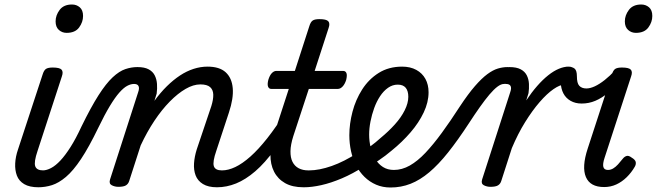

<svg xmlns="http://www.w3.org/2000/svg" viewBox="-20 -815 2918 853"><path d="M151 17Q111 17 87.5 3Q64 -11 55 -35Q46 -59 47.5 -89Q49 -119 60 -151L169 -483Q175 -503 184.5 -509Q194 -515 214 -515Q245 -515 253.5 -505.5Q262 -496 255 -476L147 -145Q130 -95 136.5 -76.5Q143 -58 172 -58Q186 -58 192.5 -46.5Q199 -35 197 -20.5Q195 -6 183.5 5.5Q172 17 151 17ZM276 -669Q256 -669 241.5 -682Q227 -695 227 -720Q227 -747 245 -771Q263 -795 300 -795Q320 -795 334.5 -782.5Q349 -770 349 -744Q349 -717 331.5 -693Q314 -669 276 -669Z M150 17Q138 17 134.5 5.5Q131 -6 135 -20.5Q139 -35 148.5 -46.5Q158 -58 170 -58Q187 -58 207 -68.5Q227 -79 248.5 -102Q270 -125 293.5 -162Q317 -199 342 -253Q384 -339 417.5 -391.5Q451 -444 480.5 -471.5Q510 -499 537 -508Q564 -517 590 -517Q601 -517 604 -505.5Q607 -494 604 -479.5Q601 -465 593.5 -453.5Q586 -442 575 -442Q561 -442 545 -433.5Q529 -425 510 -403.5Q491 -382 468 -344Q445 -306 417 -248Q375 -161 340 -108.5Q305 -56 273 -29Q241 -2 211 7.5Q181 17 150 17Z M944 17Q905 17 881.5 2.5Q858 -12 849 -36Q840 -60 842 -89.5Q844 -119 854 -151L919 -344Q928 -373 927.5 -394.5Q927 -416 913.5 -428Q900 -440 870 -440Q839 -440 804.5 -420Q770 -400 734.5 -364Q699 -328 666 -278.5Q633 -229 605 -169L554 -11Q550 2 539.5 8.5Q529 15 506 15Q490 15 476.5 8Q463 1 469 -18L594 -406Q600 -423 595.5 -432.5Q591 -442 576 -442Q562 -442 556.5 -453.5Q551 -465 553 -479.5Q555 -494 564.5 -505.5Q574 -517 591 -517Q622 -517 640.5 -507Q659 -497 667.5 -480Q676 -463 677.5 -442Q679 -421 676 -399L666 -367Q693 -404 721.5 -432Q750 -460 779.5 -479.5Q809 -499 840 -509Q871 -519 902 -519Q955 -519 982.5 -494Q1010 -469 1014 -423.5Q1018 -378 997 -315L941 -145Q924 -96 930 -77Q936 -58 966 -58Q980 -58 986 -46.5Q992 -35 990 -20.5Q988 -6 976.5 5.5Q965 17 944 17Z M944 17Q930 17 923.5 5.5Q917 -6 919.5 -20.5Q922 -35 933.5 -46.5Q945 -58 966 -58Q994 -58 1025.5 -73Q1057 -88 1092.5 -119.5Q1128 -151 1167.5 -201Q1207 -251 1251 -321Q1260 -335 1272.5 -333.5Q1285 -332 1292.5 -322Q1300 -312 1293 -300Q1245 -212 1201 -151.5Q1157 -91 1114 -54Q1071 -17 1029 0Q987 17 944 17Z M1328 17Q1279 17 1246.5 -1.5Q1214 -20 1197.5 -52.5Q1181 -85 1181.5 -128Q1182 -171 1198 -220L1263 -420H1185Q1175 -420 1171 -430Q1167 -440 1172 -460Q1178 -480 1187.5 -490Q1197 -500 1208 -500H1290L1354 -698Q1360 -718 1369.5 -724Q1379 -730 1399 -730Q1430 -730 1438.5 -720.5Q1447 -711 1440 -691L1378 -500H1504Q1515 -500 1519 -490.5Q1523 -481 1518 -460Q1512 -441 1502 -430.5Q1492 -420 1481 -420H1352L1283 -210Q1271 -172 1270.5 -143.5Q1270 -115 1279.5 -96Q1289 -77 1307 -67.5Q1325 -58 1350 -58Q1364 -58 1370.5 -46.5Q1377 -35 1374.5 -20.5Q1372 -6 1360.5 5.5Q1349 17 1328 17Z M1331 17Q1312 17 1306 5.5Q1300 -6 1304.5 -20.5Q1309 -35 1321.5 -46.5Q1334 -58 1353 -58Q1398 -58 1453.5 -77.5Q1509 -97 1569 -136Q1580 -143 1590 -138Q1600 -133 1606 -121Q1612 -109 1611 -96.5Q1610 -84 1600 -77Q1547 -43 1498.5 -22.5Q1450 -2 1407.5 7.5Q1365 17 1331 17Z M1569 -128Q1597 -144 1623 -163Q1649 -182 1672 -203Q1706 -231 1734 -262Q1762 -293 1778 -325Q1794 -357 1794 -385Q1794 -411 1782.5 -425Q1771 -439 1747 -439Q1733 -439 1726.5 -451Q1720 -463 1721.5 -479Q1723 -495 1734 -507Q1745 -519 1766 -519Q1803 -519 1829.5 -504.5Q1856 -490 1870 -464.5Q1884 -439 1884 -405Q1884 -361 1862.5 -315.5Q1841 -270 1804 -227Q1767 -184 1720 -146Q1693 -123 1662.5 -102.5Q1632 -82 1600 -64Z M1715 18Q1680 18 1651 5.5Q1622 -7 1599.5 -29Q1577 -51 1562 -80Q1547 -109 1539.5 -143.5Q1532 -178 1532 -214Q1532 -265 1546 -318.5Q1560 -372 1589 -417.5Q1618 -463 1662.5 -491Q1707 -519 1767 -519Q1778 -519 1782.5 -507Q1787 -495 1784 -479Q1781 -463 1771.5 -451Q1762 -439 1747 -439Q1724 -439 1704 -425Q1684 -411 1668.5 -387.5Q1653 -364 1642.5 -335Q1632 -306 1626 -275.5Q1620 -245 1620 -217Q1620 -187 1627 -159Q1634 -131 1647.5 -108.5Q1661 -86 1681.5 -73Q1702 -60 1730 -60Q1766 -60 1800.5 -79.5Q1835 -99 1870 -136Q1905 -173 1943 -225Q1981 -277 2023 -342Q2060 -398 2090 -432.5Q2120 -467 2145 -485.5Q2170 -504 2192 -510.5Q2214 -517 2235 -517Q2248 -517 2253 -505.5Q2258 -494 2255.5 -479.5Q2253 -465 2244 -453.5Q2235 -442 2219 -442Q2206 -442 2190 -430Q2174 -418 2154.5 -395Q2135 -372 2112 -339.5Q2089 -307 2063 -267Q2014 -192 1971 -138Q1928 -84 1887 -49.5Q1846 -15 1804 1.5Q1762 18 1715 18Z M2159 15Q2143 15 2129.5 8Q2116 1 2122 -18L2247 -406Q2253 -423 2248.5 -432.5Q2244 -442 2228 -442Q2215 -442 2209.5 -453.5Q2204 -465 2205.5 -479.5Q2207 -494 2217 -505.5Q2227 -517 2243 -517Q2275 -517 2293.5 -507Q2312 -497 2320.5 -480Q2329 -463 2330 -442Q2331 -421 2328 -401L2318 -369Q2342 -405 2366.5 -433Q2391 -461 2415.5 -480.5Q2440 -500 2463 -509.5Q2486 -519 2506 -519Q2525 -519 2532 -507Q2539 -495 2536 -479Q2533 -463 2520.5 -451Q2508 -439 2488 -439Q2468 -439 2439 -419Q2410 -399 2377.5 -361.5Q2345 -324 2313 -272.5Q2281 -221 2254 -157L2207 -11Q2203 2 2192.5 8.5Q2182 15 2159 15Z M2564 -355Q2536 -355 2515 -367Q2494 -379 2483 -400Q2472 -421 2471 -450L2498 -519Q2522 -519 2532.5 -510.5Q2543 -502 2543 -476Q2543 -461 2545.5 -450.5Q2548 -440 2553.5 -434Q2559 -428 2567 -425Q2575 -422 2585 -422Q2602 -422 2622.5 -431.5Q2643 -441 2666.5 -459.5Q2690 -478 2714 -504Q2723 -514 2733 -506Q2743 -498 2748 -484.5Q2753 -471 2745 -463Q2712 -427 2682.5 -403Q2653 -379 2624.5 -367Q2596 -355 2564 -355Z M2664 16Q2602 16 2583 -28.5Q2564 -73 2591 -155L2698 -483Q2704 -503 2713.5 -509Q2723 -515 2743 -515Q2774 -515 2782.5 -505.5Q2791 -496 2784 -476L2666 -114Q2657 -87 2660.5 -73.5Q2664 -60 2681 -60Q2693 -60 2704 -66.5Q2715 -73 2725.5 -84.5Q2736 -96 2747 -110Q2754 -119 2763.5 -122Q2773 -125 2786 -115Q2803 -105 2804.5 -94.5Q2806 -84 2800 -74Q2785 -48 2764 -27.5Q2743 -7 2718 4.5Q2693 16 2664 16ZM2805 -669Q2785 -669 2770.5 -682Q2756 -695 2756 -720Q2756 -747 2774 -771Q2792 -795 2829 -795Q2849 -795 2863.5 -782.5Q2878 -770 2878 -744Q2878 -717 2860.5 -693Q2843 -669 2805 -669Z"/></svg>

Font: Playwrite CU
Style: Regular
Weight: 400
Designer: Veronika Burian, José Scaglione
Foundry: TypeTogether
Version: Version 1.002